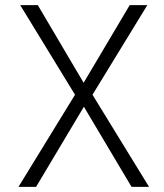

<svg xmlns="http://www.w3.org/2000/svg" viewBox="-20 -731 640 751"><path d="M307.1 -407.2 487.3 -710.9H556.2L341.8 -360.4L563 0H494.6L308.1 -313.5L121.1 0H52.2L273.4 -360.4L59.1 -710.9H127.9Z"/></svg>

Font: TypoPRO Roboto Mono
Style: Regular
Weight: 300
Designer: Google
Version: Version 2.000986; 2015; ttfautohint (v1.3)